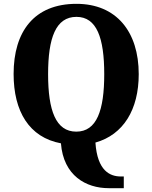

<svg xmlns="http://www.w3.org/2000/svg" viewBox="-20 -745 795 1002"><path d="M547 237H626V176H611C555 176 488 148 478 -1C624 -42 704 -173 704 -358C704 -580 587 -725 379 -725C158 -725 51 -580 51 -359C51 -164 132 -28 298 3C311 172 429 237 547 237ZM378 -58C271 -58 231 -169 231 -358C231 -547 271 -657 379 -657C485 -657 524 -547 524 -358C524 -169 485 -58 378 -58Z"/></svg>

Font: Noto Serif Devanagari SemiCondensed ExtraBold
Style: Regular
Weight: 800
Width: 4
Designer: Universal Thirst, Indian Type Foundry and the Monotype Design Team
Foundry: Monotype Imaging Inc.
Version: Version 2.004